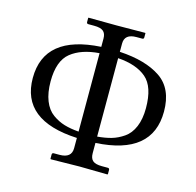

<svg xmlns="http://www.w3.org/2000/svg" viewBox="-97 -747 868 849"><g transform="rotate(15 337.0 -322.0)"><path d="M294 -148V-507Q212 -501 164.5 -463Q117 -425 117 -331Q117 -279 131.5 -242.5Q146 -206 172.5 -187Q199 -168 227.5 -159.5Q256 -151 294 -148ZM379 -148Q415 -151 443 -159Q471 -167 498 -185.5Q525 -204 540 -239.5Q555 -275 555 -325Q555 -423 509.5 -462Q464 -501 379 -507ZM379 -72Q379 -48 391.5 -37.5Q404 -27 433 -27H460Q468 -27 468 -19V0L466 2Q377 0 338 0L207 2L205 0V-19Q205 -27 213 -27H239Q294 -27 294 -72V-119Q37 -131 37 -325Q37 -521 294 -536V-574Q294 -597 281.5 -607.5Q269 -618 239 -618H213Q205 -618 205 -626V-645L207 -646Q295 -645 335 -645L465 -646L467 -645V-626Q467 -618 460 -618H433Q379 -618 379 -574V-536Q499 -529 567.5 -482.5Q636 -436 636 -331Q636 -133 379 -119Z"/></g></svg>

Font: Linux Libertine Initials O
Style: Initials
Weight: 400
Designer: Philipp H. Poll
Foundry: Philipp H. Poll
Version: Version 5.0.6